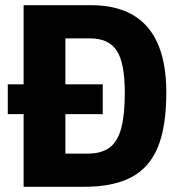

<svg xmlns="http://www.w3.org/2000/svg" viewBox="-20 -720 695 740"><path d="M621 -363Q621 -232 588.5 -153Q556 -74 486.5 -37Q417 0 303 0H71V-280H10V-395H71V-700H330Q621 -700 621 -363ZM461 -363Q461 -476 430.5 -524Q400 -572 327 -572H232V-395H376V-280H232V-128H318Q371 -128 402 -151Q433 -174 447 -225Q461 -276 461 -363Z"/></svg>

Font: Sarabun ExtraBold
Style: Regular
Weight: 800
Version: Version 1.000; ttfautohint (v1.6)